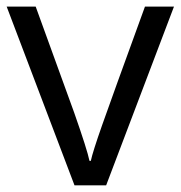

<svg xmlns="http://www.w3.org/2000/svg" viewBox="-20 -555 541 575"><path d="M203.1 0 0 -535.2H86.9L202.1 -217.8Q241.2 -106.4 248 -73.2H252Q257.3 -99.1 285.9 -180.4Q314.5 -261.7 414.1 -535.2H501L297.9 0Z"/></svg>

Font: f05545470
Style: Regular
Weight: 400
Foundry: Ascender Corporation
Version: Version 1.10